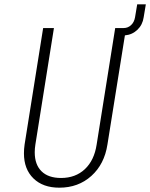

<svg xmlns="http://www.w3.org/2000/svg" viewBox="-20 -860 696 890"><path d="M616 -840H656L646 -780Q641 -745 617 -722Q593 -699 559 -696L478 -190Q464 -99 403.5 -44.5Q343 10 255 10Q179 10 135 -33Q91 -76 91 -149Q91 -169 94 -190L180 -730H230L144 -190Q141 -171 141 -154Q141 -97 172.5 -66Q204 -35 263 -35Q330 -35 373.5 -76Q417 -117 428 -190L514 -730H553Q573 -730 587.5 -743.5Q602 -757 606 -780Z"/></svg>

Font: JetBrains Mono Extra Light
Style: Italic
Weight: 200
Italic angle: -9°
Monospace: yes
Designer: Philipp Nurullin, Konstantin Bulenkov
Foundry: JetBrains
Version: 2.002